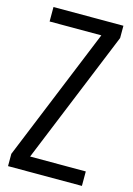

<svg xmlns="http://www.w3.org/2000/svg" viewBox="-113 -788 584 846"><g transform="rotate(15 179.5 -364.5)"><path d="M11 -56 259 -663H23V-729H342V-673L94 -66H348V0H11Z"/></g></svg>

Font: Mona Sans Condensed
Style: Regular
Weight: 400
Width: 3
Designer: Deni Anggara
Foundry: GitHub
Version: Version 2.000